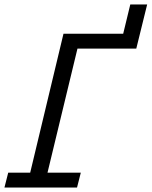

<svg xmlns="http://www.w3.org/2000/svg" viewBox="-41 -845 683 865"><path d="M-21 0 -4 -67H95L245 -693H514L546 -825H622L573 -626H308L173 -67H323L306 0Z"/></svg>

Font: Ubuntu Sans Mono
Style: Italic
Weight: 400
Italic angle: -13.5°
Monospace: yes
Designer: Dalton Maag Ltd
Foundry: Dalton Maag Ltd
Version: Version 1.006